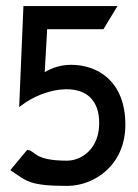

<svg xmlns="http://www.w3.org/2000/svg" viewBox="-20 -600 455 631"><path d="M14 -41 18 -38C65 -7 74 11 200 11C291 11 392 -58 392 -190C392 -334 300 -387 214 -387C181 -387 153 -378 127 -363L135 -504H320L366 -580H57L43 -248L51 -254C120 -307 242 -334 287 -267C299 -250 306 -227 306 -195C306 -112 249 -72 200 -72C91 -72 97 -104 72 -107H69Z"/></svg>

Font: Charger Sport
Style: SeBdNrw
Weight: 600
Designer: Jasper
Foundry: Cannot Into Space Fonts
Version: Version 1.1